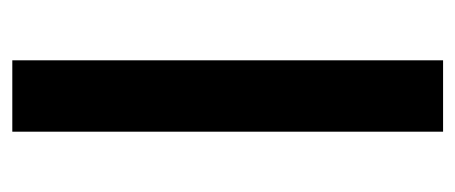

<svg xmlns="http://www.w3.org/2000/svg" viewBox="-234 -506 740 312"><g transform="rotate(90 136.0 -350.0)"><path d="M78 -700H194V0H78Z"/></g></svg>

Font: Cabin SemiBold
Style: Regular
Weight: 600
Designer: Pablo Impallari
Foundry: Pablo Impallari. http://www.impallari.com Igino Marini. http://www.ikern.com
Version: Version 2.200